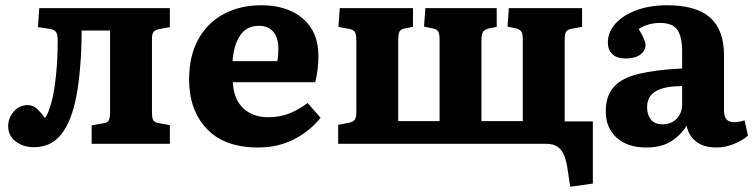

<svg xmlns="http://www.w3.org/2000/svg" viewBox="-20 -546 2861 729"><path d="M109 13Q68 13 39.5 -9Q11 -31 11 -67Q11 -98 32.5 -122.5Q54 -147 85 -147Q106 -147 121 -132.5Q136 -118 151 -98Q163 -112 176 -160Q186 -196 192.5 -258.5Q199 -321 199 -391Q199 -415 193 -424Q187 -433 171 -436L124 -443L129 -515H625V-443L587 -436Q569 -433 563 -425Q557 -417 557 -398V-120Q557 -98 562 -89.5Q567 -81 585 -78L625 -71V0H328V-70L373 -78Q388 -80 393 -89.5Q398 -99 398 -123V-430H290Q290 -361 284.5 -294Q279 -227 270 -181Q252 -86 213 -36.5Q174 13 109 13Z M960 14Q832 14 765 -57Q698 -128 698 -244Q698 -333 732.5 -396Q767 -459 829 -492.5Q891 -526 972 -526Q1071 -526 1130 -475.5Q1189 -425 1189 -334Q1189 -283 1177 -234H864Q867 -170 903 -135.5Q939 -101 998 -101Q1043 -101 1079 -115.5Q1115 -130 1148 -155L1197 -99Q1158 -49 1097 -17.5Q1036 14 960 14ZM863 -314H1033Q1037 -335 1037 -361Q1037 -402 1018 -425Q999 -448 963 -448Q916 -448 891.5 -411Q867 -374 863 -314Z M2145 163 2133 83Q2125 40 2107 20Q2089 0 2054 0H1264V-72L1305 -80Q1321 -83 1327 -91.5Q1333 -100 1333 -122V-390Q1333 -415 1327.5 -424Q1322 -433 1307 -436L1265 -444L1270 -515H1548V-444L1517 -438Q1501 -435 1496.5 -425.5Q1492 -416 1492 -392V-86H1649V-395Q1649 -417 1644 -426Q1639 -435 1624 -438L1590 -445L1595 -515H1866V-444L1836 -438Q1820 -434 1814 -425Q1808 -416 1808 -393V-86H1965V-395Q1965 -417 1960 -425.5Q1955 -434 1940 -438L1907 -445L1912 -515H2190V-444L2152 -437Q2134 -434 2129 -425Q2124 -416 2124 -393V-85H2231V151Z M2434 14Q2362 14 2321 -23.5Q2280 -61 2280 -123Q2280 -182 2310.5 -216Q2341 -250 2405 -265.5Q2469 -281 2570 -286V-351Q2570 -406 2552 -432.5Q2534 -459 2486 -459Q2463 -459 2441 -452.5Q2419 -446 2405 -436Q2431 -393 2431 -376Q2431 -354 2411.5 -339Q2392 -324 2356 -324Q2322 -324 2305 -340.5Q2288 -357 2288 -384Q2288 -424 2316.5 -456Q2345 -488 2396 -507Q2447 -526 2513 -526Q2624 -526 2676.5 -479Q2729 -432 2729 -336V-126Q2729 -82 2767 -82Q2784 -82 2807 -89L2820 -31Q2800 -13 2767 0.5Q2734 14 2700 14Q2651 14 2622.5 -9Q2594 -32 2587 -69Q2566 -34 2529 -10Q2492 14 2434 14ZM2495 -74Q2528 -74 2549 -95Q2570 -116 2570 -151V-219Q2502 -219 2469.5 -199.5Q2437 -180 2437 -139Q2437 -110 2451.5 -92Q2466 -74 2495 -74Z"/></svg>

Font: Literata 12pt
Style: Bold
Weight: 700
Designer: Latin by Veronika Burian and Jose Scaglione. Greek by Irene Vlachou. Cyrillic by Vera Evstafieva.
Foundry: TypeTogether
Version: Version 3.002